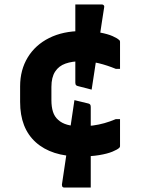

<svg xmlns="http://www.w3.org/2000/svg" viewBox="-20 -761 640 859"><path d="M345 -622Q392 -622 427 -615.5Q462 -609 483.5 -599.5Q505 -590 513 -582Q516 -580 516.5 -577.5Q517 -575 517 -573Q517 -564 517 -542.5Q517 -521 517 -496.5Q517 -472 517 -453H498Q459 -469 422 -478Q385 -487 342 -487Q303 -487 273 -476.5Q243 -466 226.5 -440.5Q210 -415 210 -372V-313Q210 -283 217 -261Q224 -239 240 -225Q256 -210 281 -203Q306 -196 341 -196Q370 -196 396 -199.5Q422 -203 447 -210Q472 -217 498 -228H517Q517 -209 517 -185.5Q517 -162 517 -141.5Q517 -121 517 -108Q517 -106 516.5 -104Q516 -102 514 -100Q506 -92 483 -82.5Q460 -73 423.5 -67Q387 -61 339 -61Q274 -61 224.5 -77Q175 -93 140 -124.5Q105 -156 87.5 -201Q70 -246 70 -305V-375Q70 -448 104 -504Q138 -560 200 -591Q262 -622 345 -622ZM390 -360 328 -376Q324 -377 321.5 -379Q319 -381 318 -384Q317 -387 317 -391Q317 -430 317 -470Q317 -510 317 -549.5Q317 -589 317 -628Q317 -652 317 -684.5Q317 -717 317 -741Q342 -741 359 -741Q376 -741 394 -741Q412 -741 436 -741Q439 -741 441.5 -739.5Q444 -738 445.5 -735.5Q447 -733 446 -728Q441 -696 435.5 -660.5Q430 -625 424.5 -587Q419 -549 413 -511Q407 -473 401.5 -435Q396 -397 390 -360ZM313 -313 375 -298Q379 -297 381.5 -295Q384 -293 385 -290Q386 -287 386 -283Q386 -242 386 -201Q386 -160 386 -118.5Q386 -77 386 -36Q386 -12 386 20.5Q386 53 386 78Q361 78 343.5 78Q326 78 309 78Q292 78 267 78Q264 78 261.5 76.5Q259 75 258 72Q257 69 257 65Q264 18 271 -29Q278 -76 285 -123.5Q292 -171 299 -218.5Q306 -266 313 -313Z"/></svg>

Font: Recursive Monospace
Style: Bold
Weight: 700
Version: Version 1.047